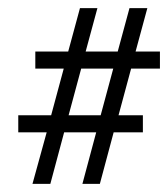

<svg xmlns="http://www.w3.org/2000/svg" viewBox="-20 -445 414 473"><path d="M60 8 95 -119H25V-161H106L137 -276H67V-318H148L177 -425H220L191 -318H270L299 -425H343L314 -318H374V-276H303L272 -161H332V-119H260L226 8H183L217 -119H138L104 8ZM149 -161H228L259 -276H180Z"/></svg>

Font: Junicode VF
Style: Regular
Weight: 400
Designer: Peter S. Baker
Version: Version 2.213